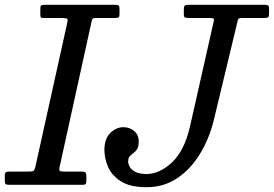

<svg xmlns="http://www.w3.org/2000/svg" viewBox="-60 -770 1141 800"><path d="M375 -145Q375 -191.5 399.5 -215.8Q424 -240 454 -240Q480.5 -240 499.2 -224Q518 -208 518 -181Q518 -159 511.2 -148.5Q504.5 -138 496 -132.2Q487.5 -126.5 480.8 -119.2Q474 -112 474 -96Q474 -87.5 480.2 -75.5Q486.5 -63.5 503.2 -54.2Q520 -45 551 -45Q604.5 -45 656 -92.8Q707.5 -140.5 731 -240L830.5 -681Q833 -691 829.2 -693Q825.5 -695 813 -695H727Q714.5 -695 710.2 -697.2Q706 -699.5 706 -712V-730Q706 -743.5 710.2 -746.8Q714.5 -750 727 -750H1043Q1050 -750 1055.5 -748Q1061 -746 1061 -738V-714Q1061 -701.5 1057.5 -698.2Q1054 -695 1041 -695H949Q935 -695 933 -691Q931 -687 928.5 -676L831 -270Q811 -190 772 -126.8Q733 -63.5 677.2 -26.8Q621.5 10 551 10Q482.5 10 444.2 -14.2Q406 -38.5 390.5 -74.2Q375 -110 375 -145ZM-40 -17V-41Q-40 -55 -25 -55H57Q74.5 -55 79.2 -58Q84 -61 87.5 -75.5L220 -674Q223.5 -688.5 219.8 -691.8Q216 -695 197 -695H121Q111.5 -695 109.8 -698Q108 -701 108 -710.5V-732Q108 -743.5 111 -746.8Q114 -750 125 -750H420Q430.5 -750 434.2 -747.2Q438 -744.5 438 -733V-711Q438 -700 434.2 -697.5Q430.5 -695 419 -695H342Q326.5 -695 324.5 -690.2Q322.5 -685.5 320 -673L188.5 -75Q185 -60.5 189.5 -57.8Q194 -55 212 -55H278Q294 -55 297 -50.5Q300 -46 300 -30V-19Q300 -8 297.5 -4Q295 0 284 0H-21Q-32.5 0 -36.2 -3Q-40 -6 -40 -17Z"/></svg>

Font: Besley
Style: Italic
Weight: 400
Italic angle: -13°
Designer: Owen Earl
Foundry: indestructible type*
Version: Version 4.000; ttfautohint (v1.8.4.7-5d5b)